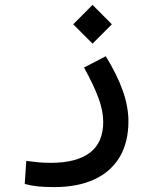

<svg xmlns="http://www.w3.org/2000/svg" viewBox="-20 -531 626 781"><path d="M201.2 230Q162.1 230 135 227.3Q107.9 224.6 80.6 217.3L86.9 123.5Q114.7 127 136 129.2Q157.2 131.3 186.5 131.3Q291.5 131.3 345.7 90.1Q399.9 48.8 399.9 -34.7Q399.9 -79.6 381.1 -131.1Q362.3 -182.6 321.8 -256.3L410.2 -302.2Q456.5 -227.1 479.5 -161.9Q502.4 -96.7 502.4 -38.1Q502.4 47.9 466.8 107.7Q431.2 167.5 363.8 198.7Q296.4 230 201.2 230ZM356.4 -353.5 277.8 -432.1 356.4 -511.2 435.1 -432.1Z"/></svg>

Font: Cascadia Code
Style: Regular
Weight: 400
Monospace: yes
Designer: Aaron Bell
Foundry: Saja Typeworks
Version: Version 2106.017